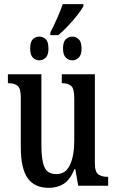

<svg xmlns="http://www.w3.org/2000/svg" viewBox="-20 -893 561 923"><path d="M222 -737Q238 -767 255 -806Q272 -845 282 -873H381V-863Q372 -846 351.5 -820Q331 -794 306.5 -768Q282 -742 260 -724H222ZM169 -603Q151 -603 138 -616Q125 -629 125 -659Q125 -692 138 -704.5Q151 -717 169 -717Q187 -717 200 -704.5Q213 -692 213 -659Q213 -629 200 -616Q187 -603 169 -603ZM328 -603Q310 -603 296.5 -616Q283 -629 283 -659Q283 -692 296.5 -704.5Q310 -717 328 -717Q345 -717 358.5 -704.5Q372 -692 372 -659Q372 -629 358.5 -616Q345 -603 328 -603ZM215 10Q146 10 113 -36.5Q80 -83 80 -186V-425Q80 -468 64.5 -480.5Q49 -493 22 -493H18V-536H179V-193Q179 -124 193.5 -90Q208 -56 251 -56Q296 -56 316.5 -100.5Q337 -145 337 -217V-421Q337 -469 321 -481Q305 -493 280 -493H277V-536H436V-110Q436 -66 453 -54.5Q470 -43 495 -43H500V0H356L342 -80H338Q317 -29 286.5 -9.5Q256 10 215 10Z"/></svg>

Font: Noto Serif ExtraCondensed Medium
Style: Regular
Weight: 500
Width: 2
Designer: Monotype Design Team
Foundry: Monotype Imaging Inc.
Version: Version 2.015